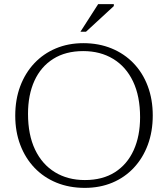

<svg xmlns="http://www.w3.org/2000/svg" viewBox="-20 -902 816 932"><path d="M384.5 -692.5Q459.5 -692.5 521.5 -667Q583.5 -641.5 628.2 -595Q673 -548.5 697.2 -484Q721.5 -419.5 721.5 -341.5Q721.5 -263.5 697.5 -199Q673.5 -134.5 629.5 -87.5Q585.5 -40.5 525 -15.2Q464.5 10 391.5 10Q316.5 10 254.5 -15.2Q192.5 -40.5 147.8 -87.2Q103 -134 78.5 -198.5Q54 -263 54 -340.5Q54 -419 78.2 -483.5Q102.5 -548 146.5 -594.8Q190.5 -641.5 251 -667Q311.5 -692.5 384.5 -692.5ZM392 -28Q478 -28 537.8 -66Q597.5 -104 628.8 -172.8Q660 -241.5 660 -333Q660 -435 625.8 -506.8Q591.5 -578.5 529.2 -616.2Q467 -654 384 -654Q298.5 -654 238.5 -616.2Q178.5 -578.5 147.2 -510Q116 -441.5 116 -349.5Q116 -247.5 150.2 -175.8Q184.5 -104 246.8 -66Q309 -28 392 -28ZM370.5 -748 456.5 -882H532.5V-872.5L397.5 -748Z"/></svg>

Font: Newsreader Light
Style: Regular
Weight: 300
Designer: Hugues Gentile
Foundry: Production Type
Version: Version 1.003